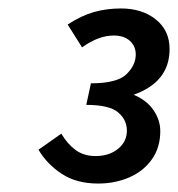

<svg xmlns="http://www.w3.org/2000/svg" viewBox="-20 -807 421 454"><path d="M212 -373Q161 -373 126 -396Q91 -419 71 -453L125 -491Q139 -467 158.5 -452.5Q178 -438 206 -438Q238 -438 259 -455Q280 -472 280 -498Q280 -524 259 -541.5Q238 -559 184 -559L195 -610Q257 -610 279 -631.5Q301 -653 301 -678Q301 -698 287 -710.5Q273 -723 249 -723Q213 -723 174 -695L140 -749Q172 -770 202 -778.5Q232 -787 266 -787Q316 -787 348.5 -761Q381 -735 381 -691Q381 -613 296 -583Q327 -570 343 -546.5Q359 -523 359 -497Q359 -458 339 -430Q319 -402 285.5 -387.5Q252 -373 212 -373Z"/></svg>

Font: Source Sans Pro SemiBold
Style: Italic
Weight: 600
Italic angle: -11°
Designer: Paul D. Hunt
Foundry: Adobe Systems Incorporated
Version: Version 1.095;hotconv 1.0.109;makeotfexe 2.5.65596